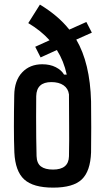

<svg xmlns="http://www.w3.org/2000/svg" viewBox="-20 -828 469 856"><path d="M217 8.5Q128 8.5 88 -28Q48 -64.5 44 -148.5Q42 -199.5 42 -264Q42 -328.5 43.5 -403.5Q44.5 -469 78.8 -505.2Q113 -541.5 168.5 -541.5Q203 -541.5 228.5 -528.5Q254 -515.5 265.5 -495.5H277.5Q264.5 -556 233.5 -605L161 -572L137 -619.5L201 -648.5Q162.5 -691.5 106 -725L158 -807.5Q198.5 -783 231 -755.5Q263.5 -728 289 -696L365 -730L389.5 -682.5L320 -651.5Q381.5 -547 386 -376Q387.5 -256 386 -148.5Q383 -64.5 344.5 -28Q306 8.5 217 8.5ZM143 -132Q144 -100 162.5 -86Q181 -72 216.5 -72Q286 -72 287.5 -131Q289 -202.5 288.2 -270.5Q287.5 -338.5 287.5 -398Q287.5 -402.5 287.5 -407Q284 -433.5 263.2 -447.8Q242.5 -462 209 -462Q143 -462 141.5 -399.5Q141 -356.5 141 -308.5Q141 -260.5 141.5 -214.5Q142 -168.5 143 -132Z"/></svg>

Font: Big Shoulders Stencil Text SemiBold
Style: Regular
Weight: 600
Designer: Patric King
Foundry: XO Type Co
Version: Version 1.000